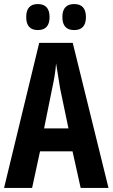

<svg xmlns="http://www.w3.org/2000/svg" viewBox="-20 -925 554 945"><path d="M345 -777Q403 -777 403 -841Q403 -905 345 -905Q287 -905 287 -841Q287 -777 345 -777ZM166 -777Q224 -777 224 -841Q224 -905 166 -905Q109 -905 109 -841Q109 -777 166 -777ZM197 -293 237 -491Q252 -558 256 -613Q264 -559 276 -489L317 -293ZM514 0 338 -714H173L0 0H138L177 -180H337L377 0Z"/></svg>

Font: Noto Sans UI Condensed
Style: Bold
Weight: 700
Width: 3
Designer: Monotype Design Team
Foundry: Monotype Imaging Inc.
Version: 1.001